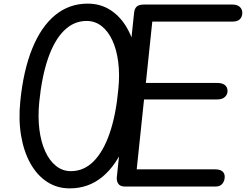

<svg xmlns="http://www.w3.org/2000/svg" viewBox="-20 -1029 1376 1059"><path d="M364.5 10Q295 10 240 -25.8Q185 -61.5 148.2 -126.8Q111.5 -192 96.5 -279.8Q81.5 -367.5 92 -471Q109 -641 158 -761.5Q207 -882 284.2 -945.5Q361.5 -1009 464 -1009Q534 -1009 589.2 -973.5Q644.5 -938 681.2 -873.5Q718 -809 733.2 -721.5Q748.5 -634 738 -530.5Q720.5 -360 671.5 -239Q622.5 -118 545.2 -54Q468 10 364.5 10ZM196.5 -466.5Q188.5 -384.5 197.2 -315Q206 -245.5 229.5 -194Q253 -142.5 289 -113.8Q325 -85 371 -85Q442.5 -85 496.2 -139Q550 -193 584.8 -294Q619.5 -395 632.5 -535.5Q641 -617 632.2 -686Q623.5 -755 600 -806Q576.5 -857 540.2 -885.2Q504 -913.5 458 -913.5Q387 -913.5 333.2 -860.2Q279.5 -807 245 -706.8Q210.5 -606.5 196.5 -466.5ZM669.5 0Q643.5 0 632.8 -15Q622 -30 624.5 -53.5L719.5 -957.5Q722 -982 734.5 -993Q747 -1004 776 -1004H1260.5Q1288.5 -1004 1302.5 -991Q1316.5 -978 1316.5 -958Q1316.5 -937 1303.5 -923.5Q1290.5 -910 1263.5 -910H820L784.5 -571.5H1179Q1206.5 -571.5 1220.8 -559.5Q1235 -547.5 1235 -527Q1235 -508 1220.5 -494.2Q1206 -480.5 1178 -480.5H774.5L734 -95H1165Q1193.5 -95 1206.5 -84Q1219.5 -73 1219.5 -53.5Q1219.5 -32.5 1207 -16.2Q1194.5 0 1168 0Z"/></svg>

Font: Edu SA Hand Medium
Style: Regular
Weight: 500
Designer: Tina and Corey Anderson, Eben Sorkin, Mirko Velimirovic
Foundry: Google for Education
Version: Version 2.000